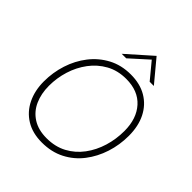

<svg xmlns="http://www.w3.org/2000/svg" viewBox="-242 -1065 1232 1232"><g transform="rotate(45 374.0 -449.0)"><path d="M339 8Q254 8 194 -29Q134 -66 102.5 -131Q71 -196 71 -279Q71 -360 95.5 -436Q120 -512 167 -572.5Q214 -633 281.5 -669Q349 -705 435 -705Q519 -705 579 -669.5Q639 -634 671.5 -569.5Q704 -505 704 -417Q704 -335 679.5 -259Q655 -183 608.5 -122.5Q562 -62 494 -27Q426 8 339 8ZM341 -33Q419 -33 478.5 -65Q538 -97 579 -152Q620 -207 641 -276Q662 -345 662 -419Q662 -531 602 -597.5Q542 -664 434 -664Q357 -664 297.5 -631Q238 -598 197 -543Q156 -488 135 -420.5Q114 -353 114 -282Q114 -211 139 -154.5Q164 -98 215 -65.5Q266 -33 341 -33ZM299 -757 467 -906 591 -757H553L462 -867L340 -757Z"/></g></svg>

Font: Hanken Grotesk ExtraLight
Style: Italic
Weight: 250
Italic angle: -8°
Designer: Alfredo Marco Pradil
Foundry: Hanken Design Co.
Version: Version 3.013